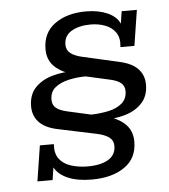

<svg xmlns="http://www.w3.org/2000/svg" viewBox="-47 -636 607 690"><g transform="rotate(-5 256.5 -291.0)"><path d="M257.5 10.4Q206.1 10.4 171.8 -4.1Q137.4 -18.6 123 -45L116.2 0H61.4L81.4 -128.2H131.9Q129.2 -95.6 143.7 -75.7Q158.1 -55.9 185.5 -46.9Q213 -37.9 246.4 -37.9Q294 -37.9 321.1 -54.4Q348.1 -70.9 348.1 -102.8Q348.1 -122.7 333.1 -134.1Q318 -145.5 288.6 -151.7L149 -181.1Q104.6 -190.7 83.4 -213.6Q62.2 -236.5 62.2 -270.4Q62.2 -311.9 85.9 -337.3Q109.7 -362.7 148.6 -373.7Q187.5 -384.7 231.7 -383.1L231.6 -371Q185 -381.5 158.4 -405.9Q131.7 -430.4 131.7 -470.4Q131.7 -529.7 175.5 -561.5Q219.4 -593.4 288.2 -593.4Q332.2 -593.4 364.9 -579.2Q397.5 -565.1 409.5 -538.6L416.3 -583H471.1L451.1 -454.8H400.6Q404.5 -487.4 390.9 -507.3Q377.2 -527.1 353 -536.1Q328.8 -545.1 301.1 -545.1Q258.7 -545.1 231.5 -528.9Q204.4 -512.7 204.4 -480.2Q204.4 -460.7 219.6 -449.1Q234.9 -437.5 263.9 -431.3L393.5 -401.9Q437.9 -391.9 459.1 -369.2Q480.4 -346.5 480.4 -312.6Q480.4 -272.5 457.5 -247.1Q434.6 -221.7 396.2 -210.3Q357.8 -198.9 310.8 -199.9L320.9 -212Q367.5 -201.9 394.1 -177.3Q420.8 -152.6 420.8 -112.6Q420.8 -52.1 375.5 -20.9Q330.3 10.4 257.5 10.4ZM275.6 -222.2Q307.8 -223.2 337.4 -229.4Q366.9 -235.6 386.1 -251.8Q405.2 -268 405.2 -295.7Q405.2 -314.4 392.1 -325.3Q379 -336.2 350.9 -342L266.9 -360.8Q235.7 -360.8 205.8 -354.1Q176 -347.4 156.6 -332Q137.3 -316.7 137.3 -287.9Q137.3 -268.6 150.4 -257.9Q163.5 -247.2 191.6 -241Z"/></g></svg>

Font: Rokkitt SemiBold
Style: Italic
Weight: 600
Italic angle: -9°
Designer: Vernon Adams
Foundry: Vernon Adams
Version: Version 3.103